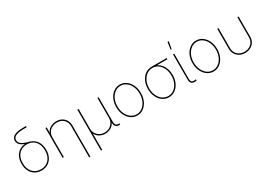

<svg xmlns="http://www.w3.org/2000/svg" viewBox="20 -1800 4267 3043"><g transform="rotate(-30 2154.0 -278.0)"><path d="M290 7.8Q223.6 7.8 172.4 -22.7Q121.1 -53.2 92.3 -109.4Q63.5 -165.5 63.5 -242.2Q63.5 -319.3 92.3 -374.8Q121.1 -430.2 172.4 -460.2Q223.6 -490.2 290 -490.2L343.8 -467.3Q303.2 -477.1 268.8 -489.3Q234.4 -501.5 208.7 -518.3Q183.1 -535.2 168.7 -558.1Q154.3 -581.1 154.3 -611.3Q154.3 -647 176.5 -673.1Q198.7 -699.2 246.6 -713.4Q294.4 -727.5 371.6 -727.5H424.8V-705.1H371.6Q300.8 -705.1 257.8 -693.4Q214.8 -681.6 195.8 -660.6Q176.8 -639.6 176.8 -611.3Q176.8 -577.1 197.8 -554.4Q218.8 -531.7 249.3 -517.8Q279.8 -503.9 309.3 -495.8Q338.9 -487.8 356 -482.4Q392.1 -471.2 421.6 -450.2Q451.2 -429.2 472.2 -398.9Q493.2 -368.7 504.4 -329.3Q515.6 -290 515.6 -242.2Q515.6 -165.5 486.8 -109.4Q458 -53.2 407.2 -22.7Q356.4 7.8 290 7.8ZM290 -14.6Q349.6 -14.6 395.5 -41.7Q441.4 -68.8 467.3 -119.9Q493.2 -170.9 493.2 -242.2Q493.2 -313.5 467.3 -364.5Q441.4 -415.5 395.5 -442.6Q349.6 -469.7 290 -469.7Q230.5 -469.7 184.3 -442.6Q138.2 -415.5 112.1 -364.5Q85.9 -313.5 85.9 -242.2Q85.9 -170.9 112.1 -119.9Q138.2 -68.8 184.3 -41.7Q230.5 -14.6 290 -14.6Z M698.2 -366.2V0H675.8V-545.9H698.2V-428.7H692.4Q710 -491.2 762 -522.5Q814 -553.7 876 -553.7Q932.1 -553.7 974.9 -530Q1017.6 -506.3 1042 -464.4Q1066.4 -422.4 1066.4 -366.2V204.1H1043.9V-366.2Q1043.9 -440.4 997.1 -485.8Q950.2 -531.2 876 -531.2Q825.2 -531.2 784.9 -510Q744.6 -488.8 721.4 -451.4Q698.2 -414.1 698.2 -366.2Z M1259.8 204.1V-545.9H1282.2V-179.7Q1282.2 -132.8 1304.7 -95.5Q1327.1 -58.1 1366.5 -36.4Q1405.8 -14.6 1455.1 -14.6Q1504.9 -14.6 1543.9 -36.4Q1583 -58.1 1605.5 -95.5Q1627.9 -132.8 1627.9 -179.7V-545.9H1650.4V-96.7Q1650.4 -56.6 1666.5 -39.6Q1682.6 -22.5 1717.8 -22.5H1729.5V0H1717.8Q1672.9 0 1650.4 -23.4Q1627.9 -46.9 1627.9 -96.7V-179.7H1645.5Q1645.5 -127.9 1627.4 -92Q1609.4 -56.2 1580.6 -34.2Q1551.8 -12.2 1518.6 -2.2Q1485.4 7.8 1455.1 7.8Q1424.8 7.8 1391.6 -2.2Q1358.4 -12.2 1329.6 -34.2Q1300.8 -56.2 1282.7 -92Q1264.6 -127.9 1264.6 -179.7H1282.2V204.1Z M2039.1 11.7Q1974.6 11.7 1923.3 -25.6Q1872.1 -63 1842.3 -127Q1812.5 -190.9 1812.5 -271.5Q1812.5 -352.1 1842.3 -415.8Q1872.1 -479.5 1923.3 -516.6Q1974.6 -553.7 2039.1 -553.7Q2103 -553.7 2154.1 -516.6Q2205.1 -479.5 2234.9 -415.5Q2264.6 -351.6 2264.6 -271.5Q2264.6 -190.9 2235.1 -127Q2205.6 -63 2154.5 -25.6Q2103.5 11.7 2039.1 11.7ZM2039.1 -10.7Q2097.2 -10.7 2143.1 -44.9Q2189 -79.1 2215.6 -138.2Q2242.2 -197.3 2242.2 -271.5Q2242.2 -345.2 2215.3 -404.1Q2188.5 -462.9 2142.6 -497.1Q2096.7 -531.2 2039.1 -531.2Q1981.4 -531.2 1935.3 -496.8Q1889.2 -462.4 1862.1 -403.8Q1835 -345.2 1835 -271.5Q1835 -197.3 1861.8 -138.2Q1888.7 -79.1 1934.8 -44.9Q1981 -10.7 2039.1 -10.7Z M2618.2 11.7Q2553.7 11.7 2502.4 -24.7Q2451.2 -61 2421.4 -124Q2391.6 -187 2391.6 -267.6Q2391.6 -348.1 2421.4 -410.9Q2451.2 -473.6 2502.4 -509.8Q2553.7 -545.9 2618.2 -545.9H2894.5V-523.4H2672.9H2618.2Q2560.5 -523.4 2514.4 -490Q2468.3 -456.5 2441.2 -398.9Q2414.1 -341.3 2414.1 -267.6Q2414.1 -193.4 2440.9 -135.3Q2467.8 -77.1 2513.9 -43.9Q2560.1 -10.7 2618.2 -10.7Q2676.3 -10.7 2722.2 -43.9Q2768.1 -77.1 2794.7 -135.3Q2821.3 -193.4 2821.3 -267.6Q2821.3 -341.3 2794.4 -399.2Q2767.6 -457 2721.7 -490.2Q2675.8 -523.4 2618.2 -523.4V-542Q2666 -542 2707 -521.7Q2748 -501.5 2778.8 -464.8Q2809.6 -428.2 2826.7 -377.9Q2843.8 -327.6 2843.8 -267.6Q2843.8 -187 2814.2 -124Q2784.7 -61 2733.6 -24.7Q2682.6 11.7 2618.2 11.7Z M3121.1 1Q3072.3 11.7 3041.5 -8.5Q3010.7 -28.8 3010.7 -85.4V-545.9H3033.2V-85.4Q3033.2 -37.6 3057.4 -25.1Q3081.5 -12.7 3120.1 -22Q3123 -22.9 3122.1 -22.7Q3121.1 -22.5 3124 -22.9L3129.9 -1.5Q3127.9 -1 3125.7 -0.5Q3123.5 0 3121.1 1ZM3015.1 -626.5 3033.7 -760.3H3057.6L3032.7 -626.5Z M3434.6 11.7Q3370.1 11.7 3318.8 -25.6Q3267.6 -63 3237.8 -127Q3208 -190.9 3208 -271.5Q3208 -352.1 3237.8 -415.8Q3267.6 -479.5 3318.8 -516.6Q3370.1 -553.7 3434.6 -553.7Q3498.5 -553.7 3549.6 -516.6Q3600.6 -479.5 3630.4 -415.5Q3660.2 -351.6 3660.2 -271.5Q3660.2 -190.9 3630.6 -127Q3601.1 -63 3550 -25.6Q3499 11.7 3434.6 11.7ZM3434.6 -10.7Q3492.7 -10.7 3538.6 -44.9Q3584.5 -79.1 3611.1 -138.2Q3637.7 -197.3 3637.7 -271.5Q3637.7 -345.2 3610.8 -404.1Q3584 -462.9 3538.1 -497.1Q3492.2 -531.2 3434.6 -531.2Q3377 -531.2 3330.8 -496.8Q3284.7 -462.4 3257.6 -403.8Q3230.5 -345.2 3230.5 -271.5Q3230.5 -197.3 3257.3 -138.2Q3284.2 -79.1 3330.3 -44.9Q3376.5 -10.7 3434.6 -10.7Z M4015.6 7.8Q3959.5 7.8 3915.5 -15.9Q3871.6 -39.6 3845.9 -81.8Q3820.3 -124 3820.3 -179.7V-545.9H3842.8V-179.7Q3842.8 -130.4 3865.2 -93Q3887.7 -55.7 3927 -35.2Q3966.3 -14.6 4015.6 -14.6Q4065.4 -14.6 4104.5 -35.2Q4143.6 -55.7 4166 -93Q4188.5 -130.4 4188.5 -179.7V-545.9H4210.9V-179.7Q4210.9 -124 4185.3 -81.8Q4159.7 -39.6 4115.7 -15.9Q4071.8 7.8 4015.6 7.8Z"/></g></svg>

Font: Inter Thin
Style: Regular
Weight: 250
Designer: Rasmus Andersson
Foundry: rsms
Version: Version 4.001;git-66647c0bb